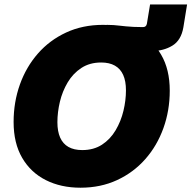

<svg xmlns="http://www.w3.org/2000/svg" viewBox="-20 -852 879 882"><path d="M451.2 -621.1 470.7 -737.8Q487.8 -737.8 501.7 -736.8Q515.6 -735.8 529.5 -734.1Q543.5 -732.4 558.8 -731Q574.2 -729.5 593.3 -728.5Q612.3 -727.5 636.7 -727.5Q651.9 -727.5 654.8 -743.2L669.4 -831.5H839.4L822.3 -726.1Q812 -666.5 771.5 -642.1Q731 -617.7 678.2 -617.7Q649.9 -617.7 621.3 -618.2Q592.8 -618.7 564.5 -619.4Q536.1 -620.1 507.8 -620.6Q479.5 -621.1 451.2 -621.1ZM349.6 10.3Q259.8 10.3 190.4 -24.7Q121.1 -59.6 81.8 -127Q42.5 -194.3 42.5 -291.5Q42.5 -382.8 71.3 -463.6Q100.1 -544.4 154.1 -606Q208 -667.5 283.7 -702.6Q359.4 -737.8 453.1 -737.8Q542.5 -737.8 611.6 -703.1Q680.7 -668.5 720.2 -600.8Q759.8 -533.2 759.8 -435.5Q759.8 -344.2 730.7 -263.4Q701.7 -182.6 647.5 -121.1Q593.3 -59.6 517.8 -24.7Q442.4 10.3 349.6 10.3ZM357.9 -162.6Q410.6 -162.6 448.7 -187.5Q486.8 -212.4 511.2 -253.7Q535.6 -294.9 547.1 -343Q558.6 -391.1 558.6 -437Q558.6 -479.5 545.9 -507.8Q533.2 -536.1 507.8 -550.5Q482.4 -564.9 444.8 -564.9Q392.1 -564.9 353.8 -539.8Q315.4 -514.6 291 -473.6Q266.6 -432.6 255.1 -384.5Q243.7 -336.4 243.7 -290.5Q243.7 -248.5 256.3 -220Q269 -191.4 294.4 -177Q319.8 -162.6 357.9 -162.6Z"/></svg>

Font: Inter 17pt Black
Style: Italic
Weight: 900
Italic angle: -9.3988°
Version: Version 4.001;git-66647c0bb